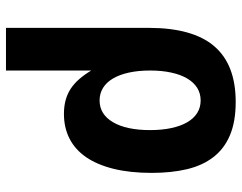

<svg xmlns="http://www.w3.org/2000/svg" viewBox="-103 -497 808 642"><g transform="rotate(90 301.0 -176.0)"><path d="M73.2 -269.5Q73.2 -416.5 134.5 -488.3Q195.8 -560.1 320.8 -560.1Q386.7 -560.1 431.9 -541Q477.1 -522 505.1 -485.8Q533.2 -449.7 545.7 -397.5Q558.1 -345.2 558.1 -279.3Q558.1 -207.5 544.7 -152.6Q531.2 -97.7 505.9 -60.5Q480.5 -23.4 443.8 -4.6Q407.2 14.2 360.8 14.2Q335.4 14.2 314.7 8.5Q293.9 2.9 276.6 -8.5Q259.3 -20 244.4 -37.1Q229.5 -54.2 215.8 -77.1V208H73.2ZM315.9 -105Q362.3 -105 388.7 -149.9Q401.9 -172.4 408.4 -203.4Q415 -234.4 415 -273.4Q415 -313.5 408.2 -345Q401.4 -376.5 388.7 -398.2Q376 -419.9 357.7 -431.4Q339.4 -442.9 315.9 -442.9Q292.5 -442.9 273.9 -431.4Q255.4 -419.9 242.4 -397.9Q229.5 -376 222.7 -344.7Q215.8 -313.5 215.8 -273.9Q215.8 -234.4 222.7 -203.1Q229.5 -171.9 242.4 -149.9Q255.4 -127.9 273.9 -116.5Q292.5 -105 315.9 -105Z"/></g></svg>

Font: Hack
Style: Bold
Weight: 700
Monospace: yes
Designer: Christopher Simpkins
Foundry: Christopher Simpkins
Version: Version 2.017